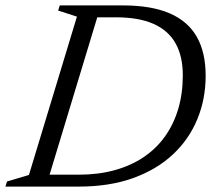

<svg xmlns="http://www.w3.org/2000/svg" viewBox="-37 -690 787 710"><path d="M254 -44Q326 -44 386.2 -60.5Q446.5 -77 493.5 -108.5Q540.5 -140 572.8 -185Q605 -230 622 -287Q639 -344 639 -412Q639 -481.5 612.5 -529.2Q586 -577 531.2 -601.5Q476.5 -626 391 -626H275L289.5 -670H417Q522.5 -670 590.2 -640.8Q658 -611.5 690.8 -553.8Q723.5 -496 723.5 -410Q723.5 -324.5 693 -250Q662.5 -175.5 603 -119.5Q543.5 -63.5 456 -31.8Q368.5 0 254.5 0H84.5L99 -44ZM247.5 -628.5 178 -651 184 -670H336L133 0H-17L-11 -19L70 -43Z"/></svg>

Font: Newsreader 18pt
Style: Italic
Weight: 400
Italic angle: -17°
Version: Version 1.003